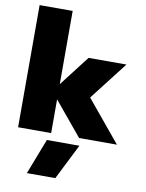

<svg xmlns="http://www.w3.org/2000/svg" viewBox="-105 -812 868 1144"><g transform="rotate(10 329.0 -239.5)"><path d="M40 -739H240V-296L382 -480H611L432 -249L638 0H409L240 -204V0H40ZM222 45H419L311 260H139Z"/></g></svg>

Font: Prompt ExtraBold
Style: Regular
Weight: 800
Designer: Katatrad Team
Foundry: CadsonDemak
Version: Version 1.000